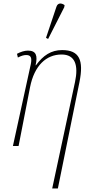

<svg xmlns="http://www.w3.org/2000/svg" viewBox="-20 -825 490 1085"><path d="M252 -605 343 -784 345 -796C329 -808 307 -811 299 -787L240 -611ZM275 240H307L429 -361C454 -485 429 -542 331 -542C269 -542 224 -512 183 -456H181C194 -511 184 -539 138 -539C118 -539 97 -532 76 -521L81 -500C103 -511 116 -514 128 -514C153 -514 162 -501 154 -462L53 0H85L150 -333C174 -454 241 -517 328 -517C405 -517 424 -456 404 -362Z"/></svg>

Font: Noto Serif Condensed Thin
Style: Italic
Weight: 100
Width: 3
Italic angle: -12°
Designer: Monotype Design Team
Foundry: Monotype Imaging Inc.
Version: Version 2.013